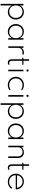

<svg xmlns="http://www.w3.org/2000/svg" viewBox="2722 -3464 1003 6486"><g transform="rotate(90 3223.0 -221.5)"><path d="M112 260V-512H165V-395.5Q196 -457.5 254 -492.8Q312 -528 383.5 -528Q457.5 -528 515.5 -492.5Q573.5 -457 607 -395.8Q640.5 -334.5 640.5 -256Q640.5 -178 607 -116.5Q573.5 -55 515.8 -19.5Q458 16 384.5 16Q313.5 16 255.2 -19.8Q197 -55.5 165 -118.5V260ZM374.5 -31Q436 -31 484 -60Q532 -89 559.2 -139.8Q586.5 -190.5 586.5 -256Q586.5 -321.5 559.2 -372.5Q532 -423.5 484.2 -452.2Q436.5 -481 374.5 -481Q312.5 -481 264.5 -452.2Q216.5 -423.5 189.2 -372.8Q162 -322 162 -256Q162 -190.5 189.2 -139.5Q216.5 -88.5 264.8 -59.8Q313 -31 374.5 -31Z M1048 16Q975.5 16 917.8 -19.2Q860 -54.5 826.2 -116Q792.5 -177.5 792.5 -256Q792.5 -335 826 -396.2Q859.5 -457.5 917.2 -492.8Q975 -528 1048 -528Q1121 -528 1180 -492.5Q1239 -457 1268 -394.5V-512H1321V0H1268V-118.5Q1235.5 -55.5 1177.8 -19.8Q1120 16 1048 16ZM1059 -31Q1121 -31 1168.8 -59.8Q1216.5 -88.5 1243.8 -139.5Q1271 -190.5 1271 -256Q1271 -322 1243.8 -372.8Q1216.5 -423.5 1168.8 -452.2Q1121 -481 1059 -481Q997 -481 949.2 -452.2Q901.5 -423.5 874 -372.8Q846.5 -322 846.5 -256Q846.5 -190.5 874 -139.8Q901.5 -89 949.2 -60Q997 -31 1059 -31Z M1545 0V-512H1598V-435.5Q1621 -481.5 1659 -504.8Q1697 -528 1749 -528Q1771 -528 1792.8 -523.8Q1814.5 -519.5 1830.5 -512.5L1809 -467.5Q1794.5 -474.5 1776.2 -478Q1758 -481.5 1740.5 -481.5Q1704.5 -481.5 1671.8 -462.8Q1639 -444 1618.5 -414.2Q1598 -384.5 1598 -351V0Z M2093 16Q2040 16 2011.2 -20.2Q1982.5 -56.5 1982.5 -122.5V-472H1934V-512H1982.5V-703H2035.5V-512H2166.5V-472H2035.5V-125Q2035.5 -79 2053 -54.8Q2070.5 -30.5 2103 -30.5Q2134.5 -30.5 2156.5 -47.5L2170 -5Q2155.5 4.5 2135 10.2Q2114.5 16 2093 16Z M2336 0V-512H2389V0ZM2362.5 -613.5Q2352.5 -613.5 2344 -618.5Q2335.5 -623.5 2330.5 -632Q2325.5 -640.5 2325.5 -650.5Q2325.5 -661 2330.5 -669.2Q2335.5 -677.5 2344 -682.5Q2352.5 -687.5 2362.5 -687.5Q2373 -687.5 2381.2 -682.5Q2389.5 -677.5 2394.5 -669.2Q2399.5 -661 2399.5 -651Q2399.5 -640.5 2394.5 -632Q2389.5 -623.5 2381.2 -618.5Q2373 -613.5 2362.5 -613.5Z M2851 16Q2793.5 16 2743.2 -4.2Q2693 -24.5 2655.5 -61Q2618 -97.5 2596.8 -147.2Q2575.5 -197 2575.5 -256Q2575.5 -315 2596.5 -364.5Q2617.5 -414 2655 -450.8Q2692.5 -487.5 2742.5 -507.8Q2792.5 -528 2851 -528Q2901.5 -528 2947 -512.5Q2992.5 -497 3026.5 -470L3002.5 -434Q2941.5 -482 2855.5 -482Q2789 -482 2737.8 -452.5Q2686.5 -423 2657.5 -371.8Q2628.5 -320.5 2628.5 -256Q2628.5 -191.5 2657.5 -140.2Q2686.5 -89 2738 -59.5Q2789.5 -30 2856.5 -30Q2898 -30 2935.2 -42.2Q2972.5 -54.5 3001.5 -78L3026.5 -42Q2992 -15 2947 0.5Q2902 16 2851 16Z M3192 0V-512H3245V0ZM3218.5 -613.5Q3208.5 -613.5 3200 -618.5Q3191.5 -623.5 3186.5 -632Q3181.5 -640.5 3181.5 -650.5Q3181.5 -661 3186.5 -669.2Q3191.5 -677.5 3200 -682.5Q3208.5 -687.5 3218.5 -687.5Q3229 -687.5 3237.2 -682.5Q3245.5 -677.5 3250.5 -669.2Q3255.5 -661 3255.5 -651Q3255.5 -640.5 3250.5 -632Q3245.5 -623.5 3237.2 -618.5Q3229 -613.5 3218.5 -613.5Z M3469.5 260V-512H3522.5V-395.5Q3553.5 -457.5 3611.5 -492.8Q3669.5 -528 3741 -528Q3815 -528 3873 -492.5Q3931 -457 3964.5 -395.8Q3998 -334.5 3998 -256Q3998 -178 3964.5 -116.5Q3931 -55 3873.2 -19.5Q3815.5 16 3742 16Q3671 16 3612.8 -19.8Q3554.5 -55.5 3522.5 -118.5V260ZM3732 -31Q3793.5 -31 3841.5 -60Q3889.5 -89 3916.8 -139.8Q3944 -190.5 3944 -256Q3944 -321.5 3916.8 -372.5Q3889.5 -423.5 3841.8 -452.2Q3794 -481 3732 -481Q3670 -481 3622 -452.2Q3574 -423.5 3546.8 -372.8Q3519.5 -322 3519.5 -256Q3519.5 -190.5 3546.8 -139.5Q3574 -88.5 3622.2 -59.8Q3670.5 -31 3732 -31Z M4405.5 16Q4333 16 4275.2 -19.2Q4217.5 -54.5 4183.8 -116Q4150 -177.5 4150 -256Q4150 -335 4183.5 -396.2Q4217 -457.5 4274.8 -492.8Q4332.5 -528 4405.5 -528Q4478.5 -528 4537.5 -492.5Q4596.5 -457 4625.5 -394.5V-512H4678.5V0H4625.5V-118.5Q4593 -55.5 4535.2 -19.8Q4477.5 16 4405.5 16ZM4416.5 -31Q4478.5 -31 4526.2 -59.8Q4574 -88.5 4601.2 -139.5Q4628.5 -190.5 4628.5 -256Q4628.5 -322 4601.2 -372.8Q4574 -423.5 4526.2 -452.2Q4478.5 -481 4416.5 -481Q4354.5 -481 4306.8 -452.2Q4259 -423.5 4231.5 -372.8Q4204 -322 4204 -256Q4204 -190.5 4231.5 -139.8Q4259 -89 4306.8 -60Q4354.5 -31 4416.5 -31Z M4902.5 0V-512H4955.5V-439Q4974.5 -475.5 5018.2 -501.8Q5062 -528 5128 -528Q5187.5 -528 5230 -503.8Q5272.5 -479.5 5295 -432.8Q5317.5 -386 5317.5 -318.5V0H5264.5V-309Q5264.5 -394 5225.2 -438.8Q5186 -483.5 5114.5 -483.5Q5064.5 -483.5 5029 -463.5Q4993.5 -443.5 4974.5 -411Q4955.5 -378.5 4955.5 -341.5V0Z M5641.5 16Q5588.5 16 5559.8 -20.2Q5531 -56.5 5531 -122.5V-472H5482.5V-512H5531V-703H5584V-512H5715V-472H5584V-125Q5584 -79 5601.5 -54.8Q5619 -30.5 5651.5 -30.5Q5683 -30.5 5705 -47.5L5718.5 -5Q5704 4.5 5683.5 10.2Q5663 16 5641.5 16Z M6123.5 16Q6043 16 5980.5 -19.8Q5918 -55.5 5882.5 -116.2Q5847 -177 5847 -253Q5847 -311 5867.8 -361Q5888.5 -411 5925.2 -448.5Q5962 -486 6010.2 -507Q6058.5 -528 6113 -528Q6185.5 -528 6244.2 -494.8Q6303 -461.5 6338.8 -403Q6374.5 -344.5 6378 -269.5Q6378 -264.5 6378 -260.8Q6378 -257 6377.5 -252H5899Q5899 -187.5 5928 -137Q5957 -86.5 6008.2 -57.8Q6059.5 -29 6125 -29Q6187.5 -29 6237.8 -55.5Q6288 -82 6319 -130.5L6359 -108Q6322.5 -49 6260.8 -16.5Q6199 16 6123.5 16ZM5901.5 -294H6325Q6318.5 -348.5 6289 -391Q6259.5 -433.5 6214 -458.2Q6168.5 -483 6114 -483Q6058.5 -483 6012.8 -458.5Q5967 -434 5937.5 -391.2Q5908 -348.5 5901.5 -294Z"/></g></svg>

Font: Spartan Thin Light
Style: Regular
Weight: 300
Version: Version 1.004